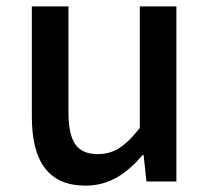

<svg xmlns="http://www.w3.org/2000/svg" viewBox="-20 -570 660 603"><path d="M249 13C324 13 378 -25 428 -83H431L440 0H534V-550H419V-168C373 -110 338 -86 287 -86C222 -86 195 -124 195 -218V-550H80V-204C80 -64 131 13 249 13Z"/></svg>

Font: DAIFUKU Sans JP Medium
Style: Regular
Weight: 500
Designer: Original font ‘Source Han Sans JP’ : Ryoko NISHIZUKA  (kana, bopomofo & ideographs); Paul D. Hunt (Latin, Greek & Cyrill
Foundry: Daifuku
Version: Version 1.000